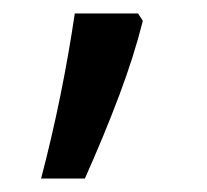

<svg xmlns="http://www.w3.org/2000/svg" viewBox="-20 -136 308 285"><path d="M41 129Q57 68 69.5 6.5Q82 -55 91 -116H185L192 -105Q179 -53 157 5.5Q135 64 106 129Z"/></svg>

Font: Noto Naskh Arabic SemiBold
Style: Regular
Weight: 600
Designer: Monotype Design Team, David Williams, Mohamad Dakak and Nizar Qandah
Foundry: Monotype Imaging Inc.
Version: Version 2.016